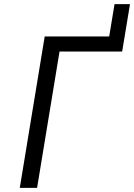

<svg xmlns="http://www.w3.org/2000/svg" viewBox="-20 -912 651 932"><path d="M76 0 197 -735H510L536 -892H611L573 -662H269L160 0Z"/></svg>

Font: Iosevka Extended
Style: Italic
Weight: 400
Width: 7
Italic angle: -9°
Monospace: yes
Designer: Belleve Invis
Foundry: Belleve Invis
Version: Version 32.5.0; ttfautohint (v1.8.4)